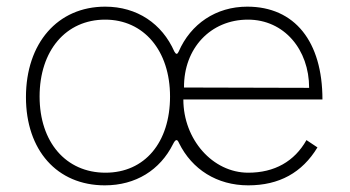

<svg xmlns="http://www.w3.org/2000/svg" viewBox="-20 -547 1053 577"><path d="M295 10C388 10 461 -36 500 -114C508 -130 513 -129 518 -117C557 -38 632 10 726 10C819 10 888 -28 934 -104L901 -126C865 -62 805 -28 726 -28C619 -28 531 -128 531 -248H949C949 -422 866 -527 723 -527C629 -527 553 -475 517 -392C513 -383 509 -383 504 -392C467 -476 392 -527 296 -527C153 -527 58 -417 58 -255C58 -96 151 10 295 10ZM297 -28C178 -28 99 -120 99 -257C99 -395 178 -488 296 -488C412 -488 491 -395 491 -257C491 -119 415 -28 297 -28ZM725 -488C834 -488 909 -398 909 -283L533 -284C532 -402 613 -488 725 -488Z"/></svg>

Font: United Sans Thin
Style: Regular
Weight: 100
Designer: Pablo Impallari, Rodrigo Fuenzalida (Modified by Dan O. Williams)
Version: Version 1.000;PS 001.000;hotconv 1.0.88;makeotf.lib2.5.64775